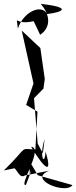

<svg xmlns="http://www.w3.org/2000/svg" viewBox="-76 -771 397 999"><path d="M-3 105C9 102 25 162 53 142L181 117C62 161 267 243 301 192L121 141C71 57 75 54 79 127C65 171 116 42 59 191C17 202 154 -4 86 -7C162 119 197 135 161 17C157 99 126 43 156 -46L147 27L120 -24L101 -260L150 -310L157 -360L134 -521L37 -612L102 -320L108 -365L60 -225L119 -190L108 7C21 3 76 -13 -56 116ZM133 -590C169 -613 204 -670 136 -751C298 -733 255 -708 169 -698C141 -752 46 -711 17 -622C9 -705 -3 -636 99 -661Z"/></svg>

Font: Asimov Silicon
Style: Regular
Weight: 400
Designer: Google
Version: Version 2.000980; 2014